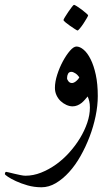

<svg xmlns="http://www.w3.org/2000/svg" viewBox="-69 -479 458 796"><path d="M336.4 -80.6Q336.4 -41 327.4 2.4Q318.4 45.9 302.5 87.6Q286.6 129.4 265.1 167.5Q243.7 205.6 217.5 234.4Q191.4 263.2 162.4 280.3Q133.3 297.4 103 297.4Q72.8 297.4 45.4 289.6Q18.1 281.7 -2.9 272Q-23.9 262.2 -36.4 253.7Q-48.8 245.1 -48.8 243.2Q-48.8 239.7 -47.4 236.6Q-45.9 233.4 -43.9 233.4Q-42 233.4 -32.2 235.8Q-22.5 238.3 -10 241.2Q2.4 244.1 15.4 246.8Q28.3 249.5 36.6 249.5Q68.8 249.5 101.1 236.8Q133.3 224.1 163.1 202.9Q192.9 181.6 218.3 153.3Q243.7 125 262.7 93.8Q281.7 62.5 292.7 30Q303.7 -2.4 303.7 -32.7Q303.7 -48.8 301 -59.6Q298.3 -70.3 294.4 -79.1Q289.1 -72.8 282.7 -65.4Q276.4 -58.1 268.8 -52Q261.2 -45.9 251.7 -42Q242.2 -38.1 231.9 -38.1Q219.7 -38.1 206.5 -43.9Q193.4 -49.8 182.6 -59.8Q171.9 -69.8 165.3 -84Q158.7 -98.1 158.7 -114.7Q158.7 -139.6 168.2 -169.4Q177.7 -199.2 191.9 -225.3Q206.1 -251.5 221.2 -268.8Q236.3 -286.1 248 -286.1Q262.2 -286.1 277.8 -272.9Q293.5 -259.8 306.6 -233.6Q319.8 -207.5 328.1 -169.2Q336.4 -130.9 336.4 -80.6ZM259.8 -158.7Q252.4 -169.4 242.9 -175.3Q233.4 -181.2 227.1 -181.2Q217.3 -181.2 213.1 -173.3Q209 -165.5 209 -154.8Q209 -149.4 214.6 -142.1Q220.2 -134.8 229.5 -134.8Q236.8 -134.8 246.3 -142.3Q255.9 -149.9 259.8 -158.7ZM296.4 -415.5Q296.4 -413.1 290.5 -403.1Q284.7 -393.1 277.3 -381.8Q270 -370.6 262.5 -361.6Q254.9 -352.5 252.4 -352.5Q251 -352.5 241.7 -358.4Q232.4 -364.3 221.9 -371.6Q211.4 -378.9 202.9 -386Q194.3 -393.1 194.3 -396Q194.3 -398.4 200.4 -408.4Q206.5 -418.5 214.1 -429.7Q221.7 -440.9 228.8 -450Q235.8 -459 237.8 -459Q240.2 -459 250 -452.9Q259.8 -446.8 270 -439Q280.3 -431.2 288.3 -424.1Q296.4 -417 296.4 -415.5Z"/></svg>

Font: Accordance
Style: Regular
Weight: 400
Version: Version 1.1 (build May 11, 2018) Miklal Software Solutions, 